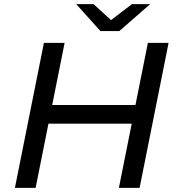

<svg xmlns="http://www.w3.org/2000/svg" viewBox="-20 -907 852 927"><path d="M794 -700 654 0H554L616 -310H214L152 0H52L192 -700H292L232 -400H634L694 -700ZM705 -887 556 -757H465L348 -887H432L516 -810L617 -887Z"/></svg>

Font: Montserrat Alternates Medium
Style: Italic
Weight: 500
Italic angle: -11.3°
Designer: Julieta Ulanovsky
Foundry: Julieta Ulanovsky
Version: Version 7.200